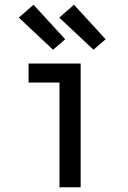

<svg xmlns="http://www.w3.org/2000/svg" viewBox="-20 -787 540 807"><path d="M230 0V-440H100V-520H319V0ZM373 -578 229 -713 291 -767 424 -622ZM203 -578 59 -713 121 -767 254 -622Z"/></svg>

Font: Iosevka SS10 Medium
Style: Regular
Weight: 500
Monospace: yes
Designer: Belleve Invis
Foundry: Belleve Invis
Version: Version 28.0.6; ttfautohint (v1.8.4)